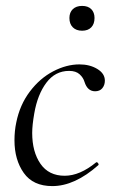

<svg xmlns="http://www.w3.org/2000/svg" viewBox="-20 -617 385 650"><path d="M29 -142Q29 -174 35 -202Q47 -262 81 -307Q115 -352 160 -375.5Q205 -399 249 -399Q284 -399 309.5 -383.5Q335 -368 335 -344Q335 -329 326.5 -318.5Q318 -308 302 -308Q276 -308 266 -340Q262 -354 249.5 -365.5Q237 -377 214 -377Q167 -377 137 -337Q107 -297 96 -233Q89 -193 89 -167Q89 -103 117 -62.5Q145 -22 199 -22Q250 -22 305 -67L307 -68Q310 -68 312.5 -64Q315 -60 313 -58Q233 13 157 13Q92 13 60.5 -31.5Q29 -76 29 -142ZM215 -556Q215 -575 226.5 -586Q238 -597 258 -597Q278 -597 289 -586Q300 -575 300 -556Q300 -536 289 -524.5Q278 -513 258 -513Q238 -513 226.5 -524.5Q215 -536 215 -556Z"/></svg>

Font: Cormorant Infant
Style: Italic
Weight: 400
Italic angle: -10°
Designer: Christian Thalmann (Catharsis Fonts)
Foundry: Catharsis Fonts
Version: Version 4.000